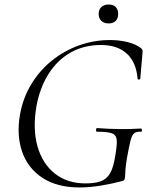

<svg xmlns="http://www.w3.org/2000/svg" viewBox="-20 -812 671 844"><path d="M330 12Q230 12 165.7 -30.8Q101.4 -73.6 76.7 -146.6Q52 -219.6 68.2 -310.2Q81.2 -381.8 117.5 -441.8Q153.8 -501.8 207.4 -545.1Q261 -588.4 326.6 -612.2Q392.2 -636 463.8 -636Q505.4 -636 541.9 -626.7Q578.4 -617.4 600.6 -599.8Q606.8 -593.4 607 -589.4Q607.2 -585.4 606.2 -576.8L596.6 -466Q595.6 -462.2 590.3 -462.2Q585 -462.2 584.8 -466Q579 -538.4 537.4 -576.3Q495.8 -614.2 424.2 -614.2Q349 -614.2 290.7 -581.2Q232.4 -548.2 194 -487.9Q155.6 -427.6 140.4 -346.4Q123 -244.6 145.1 -167.8Q167.2 -91 221.9 -48.4Q276.6 -5.8 355.8 -5.8Q396.6 -5.8 422.7 -15.1Q448.8 -24.4 463.9 -50.3Q479 -76.2 486.4 -126Q495 -174 493.1 -196.5Q491.2 -219 471.9 -226Q452.6 -233 406.6 -233Q401.6 -233 402.1 -241Q402.6 -249 406.6 -249Q460.4 -245 505.1 -244.5Q549.8 -244 599.6 -247Q603.4 -247 604 -240Q604.6 -233 599.6 -233Q580.2 -234 570.2 -226.5Q560.2 -219 553.8 -194Q547.4 -169 537.8 -116Q532.8 -83 531.4 -67Q530 -51 530.3 -43.5Q530.6 -36 528.6 -28Q527.6 -22 525.2 -20Q522.8 -18 516.8 -16Q471.4 -4 422.6 4Q373.8 12 330 12ZM457.2 -709Q437.7 -709 425.7 -720.1Q413.8 -731.1 413.8 -751Q413.8 -770.4 425.7 -781.3Q437.7 -792.2 457.2 -792.2Q477.6 -792.2 488.5 -781.3Q499.4 -770.4 499.4 -751Q499.4 -731.1 488.5 -720.1Q477.6 -709 457.2 -709Z"/></svg>

Font: Cormorant Light
Style: Italic
Weight: 300
Italic angle: -10°
Designer: Christian Thalmann (Catharsis Fonts)
Foundry: Catharsis Fonts
Version: Version 4.000